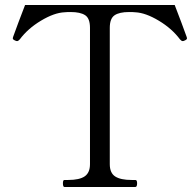

<svg xmlns="http://www.w3.org/2000/svg" viewBox="-20 -746 783 766"><path d="M237 0Q231 0 231 -15Q231 -28 237 -28H252Q297 -28 318 -42.5Q339 -57 339 -91V-635Q339 -673 319.5 -685.5Q300 -698 262 -698Q247 -698 237 -697Q196 -695 143.5 -663.5Q91 -632 59 -589Q53 -582 48 -582Q45 -582 41 -584Q31 -588 31 -593L32 -598Q39 -617 53.5 -656.5Q68 -696 80 -726H677Q689 -696 703.5 -656.5Q718 -617 725 -598L726 -593Q726 -588 716 -584Q712 -582 709 -582Q704 -582 698 -589Q666 -632 613.5 -663.5Q561 -695 520 -697Q511 -698 495 -698Q456 -698 437 -685Q418 -672 418 -635V-91Q418 -56 439.5 -42Q461 -28 505 -28H520Q527 -28 527 -15Q527 0 520 0Z"/></svg>

Font: Shippori Mincho
Style: Regular
Weight: 400
Designer: FONTDASU
Foundry: FONTDASU / Google Inc. / but / Adobe
Version: Version 3.110; ttfautohint (v1.8.3)